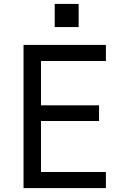

<svg xmlns="http://www.w3.org/2000/svg" viewBox="-20 -959 640 979"><path d="M100 0V-730H520V-648H189V-422H485V-342H189V-82H520V0ZM259 -939H381V-821H259Z"/></svg>

Font: Tiny
Style: Regular
Weight: 400
Designer: Philipp Nurullin, Konstantin Bulenkov
Foundry: JetBrains
Version: Version 2.251; ttfautohint (v1.8.4.7-5d5b)